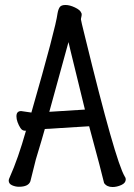

<svg xmlns="http://www.w3.org/2000/svg" viewBox="-20 -737 540 771"><path d="M432 14Q409 14 398 -2Q390 -38 338 -230L160 -219Q151 -186 124 -97L102 -9Q94 13 56 13Q42 13 28.5 7Q15 1 15 -12Q15 -17 19 -25Q53 -101 84 -211Q85 -211 85 -212H81Q69 -212 62 -223Q55 -234 50.5 -246.5Q46 -259 46 -270Q46 -291 65 -291L106 -285Q204 -626 211 -683Q214 -700 220 -708.5Q226 -717 243 -717Q260 -717 281 -707Q302 -697 306 -686Q308 -684 308 -679Q308 -674 306.5 -668.5Q305 -663 305 -659Q305 -655 321 -591Q443 -91 481 -28Q485 -23 485 -17Q485 -2 467 6Q449 14 432 14ZM178 -288 321 -297 264 -530 255 -568Z"/></svg>

Font: LXGW WenKai Mono TC
Style: Bold
Weight: 700
Designer: LXGW / Fontworks Inc.
Foundry: LXGW / Fontworks Inc.
Version: Version 1.330